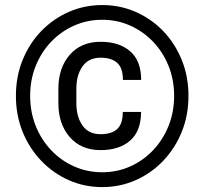

<svg xmlns="http://www.w3.org/2000/svg" viewBox="-20 -741 826 771"><path d="M43.9 -356Q43.9 -433.6 70.8 -500Q97.7 -566.4 145.5 -616Q193.4 -665.5 256.1 -693.1Q318.8 -720.7 390.6 -720.7Q462.4 -720.7 525.1 -693.1Q587.9 -665.5 635.5 -616Q683.1 -566.4 710 -500Q736.8 -433.6 736.8 -356Q736.8 -278.3 710 -211.9Q683.1 -145.5 635.5 -95.5Q587.9 -45.4 525.1 -17.6Q462.4 10.3 390.6 10.3Q318.8 10.3 256.1 -17.6Q193.4 -45.4 145.5 -95.5Q97.7 -145.5 70.8 -211.9Q43.9 -278.3 43.9 -356ZM101.1 -356Q101.1 -291 123.5 -235.1Q146 -179.2 185.8 -137.5Q225.6 -95.7 278.1 -72.5Q330.6 -49.3 390.6 -49.3Q450.2 -49.3 502.4 -72.5Q554.7 -95.7 594.5 -137.5Q634.3 -179.2 656.7 -235.1Q679.2 -291 679.2 -356Q679.2 -420.9 656.7 -476.6Q634.3 -532.2 594.5 -573.7Q554.7 -615.2 502.4 -638.4Q450.2 -661.6 390.6 -661.6Q330.6 -661.6 278.1 -638.4Q225.6 -615.2 185.8 -573.7Q146 -532.2 123.5 -476.6Q101.1 -420.9 101.1 -356ZM473.1 -291.5H546.4Q546.4 -214.8 502.7 -176.5Q459 -138.2 383.8 -138.2Q305.7 -138.2 260 -190.7Q214.4 -243.2 214.4 -327.1V-384.3Q214.4 -468.3 260 -520.8Q305.7 -573.2 383.8 -573.2Q459 -573.2 502.9 -534.9Q546.9 -496.6 546.9 -419.9H473.6Q473.6 -467.8 450.7 -488.5Q427.7 -509.3 383.8 -509.3Q335.9 -509.3 311.3 -474.4Q286.6 -439.5 286.6 -384.8V-327.1Q286.6 -272 311.3 -237.1Q335.9 -202.1 383.8 -202.1Q427.7 -202.1 450.4 -222.7Q473.1 -243.2 473.1 -291.5Z"/></svg>

Font: Vazirmatn UI FD Medium
Style: Regular
Weight: 500
Designer: Saber Rastikerdar
Foundry: Saber Rastikerdar
Version: Version 33.003